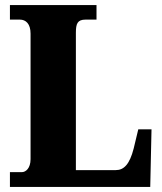

<svg xmlns="http://www.w3.org/2000/svg" viewBox="-20 -734 638 754"><path d="M19 0H570L575 -226H523L505 -151C489 -88 466 -66 435 -66H278V-605C278 -641 284 -657 316 -657H359V-714H19V-657H58C81 -657 100 -641 100 -602V-109C100 -73 81 -58 66 -58H19Z"/></svg>

Font: Noto Serif Bengali Condensed Black
Style: Regular
Weight: 900
Width: 3
Designer: Juan Bruce, Universal Thirst, Indian Type Foundry and the Monotype Design Team.
Foundry: Monotype Imaging Inc.
Version: Version 2.003